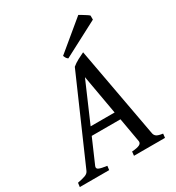

<svg xmlns="http://www.w3.org/2000/svg" viewBox="-217 -955 981 1073"><g transform="rotate(-30 273.5 -418.5)"><path d="M202.6 -263.7H357.4L312.5 -517.6ZM366.7 -214.4H181.2L113.8 -59.1Q107.4 -43.9 121.8 -37.4Q136.2 -30.8 173.3 -25.9L169.9 0H-19.5L-16.1 -25.9Q15.1 -31.7 33.2 -38.3Q51.3 -44.9 57.6 -59.1L292.5 -596.2Q309.1 -610.4 332.8 -623Q356.4 -635.7 373 -643.1L480 -59.1Q482.4 -45.9 492.4 -38.1Q502.4 -30.3 533.2 -25.9L530.3 0H330.1L333 -25.9Q367.7 -28.3 382.3 -35.9Q397 -43.5 394 -59.1ZM511.7 -799.8V-773.9L284.7 -654.8Q277.8 -659.2 273.9 -665.3Q270 -671.4 266.1 -681.6L454.1 -837.4Q460.4 -834 472.4 -826.7Q484.4 -819.3 495.8 -812Q507.3 -804.7 511.7 -799.8Z"/></g></svg>

Font: Gentium Book Plus
Style: Italic
Weight: 400
Italic angle: -8°
Designer: Victor Gaultney, Annie Olsen, Iska Routamaa, Becca Hirsbrunner
Foundry: SIL International
Version: Version 6.101